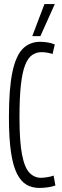

<svg xmlns="http://www.w3.org/2000/svg" viewBox="-20 -916 306 946"><path d="M24 -339Q24 -479 41 -560Q58 -641 92 -675.5Q126 -710 178 -710Q195 -710 214 -707Q233 -704 250 -697L239 -650Q211 -659 184 -659Q159 -659 138.5 -645Q118 -631 104 -596Q90 -561 83 -498Q76 -435 76 -338Q76 -219 88.5 -154.5Q101 -90 125 -65Q149 -40 182 -40Q193 -40 213 -43Q233 -46 244 -51L253 -2Q237 4 214.5 7Q192 10 174 10Q138 10 110.5 -6Q83 -22 63.5 -60.5Q44 -99 34 -167Q24 -235 24 -339ZM139 -738 199 -896H250L179 -738Z"/></svg>

Font: Georama ExtraCondensed Light
Style: Regular
Weight: 300
Width: 2
Designer: Jean-Baptiste Levee
Foundry: Production Type
Version: Version 1.000